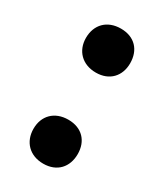

<svg xmlns="http://www.w3.org/2000/svg" viewBox="-135 -649 527 617"><g transform="rotate(30 128.0 -340.5)"><path d="M129 -90C180 -90 210 -124 210 -172C210 -220 180 -253 129 -253C78 -253 46 -220 46 -172C46 -124 78 -90 129 -90ZM129 -428C180 -428 210 -462 210 -509C210 -558 180 -591 129 -591C78 -591 46 -558 46 -509C46 -462 78 -428 129 -428Z"/></g></svg>

Font: SN Pro
Style: Bold
Weight: 700
Designer: Tobias Whetton
Foundry: Supernotes
Version: Version 1.003;Glyphs 3.3 (3324)